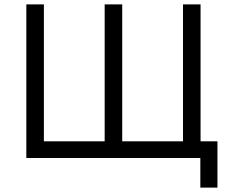

<svg xmlns="http://www.w3.org/2000/svg" viewBox="-20 -720 1039 875"><path d="M893 135H971V-76H894V-700H814V-76H537V-700H457V-76H180V-700H100V0H893Z"/></svg>

Font: Fixel Variable
Style: Regular
Weight: 100
Width: 3
Designer: AlfaBravo + MacPaw
Foundry: Kyrylo Tkachov, Marchela Mozhyna, Serhii Makarenko, Maria Weinstein, Zakhar Kryvoshyya
Version: Version 1.211